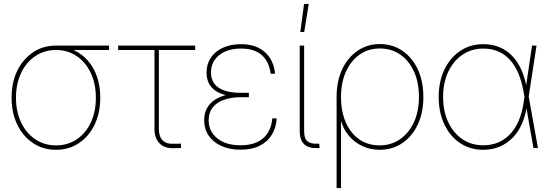

<svg xmlns="http://www.w3.org/2000/svg" viewBox="-20 -755 2799 979"><path d="M265.6 8.8Q199.7 8.8 148.4 -25.4Q97.2 -59.6 68.1 -119.4Q39.1 -179.2 39.1 -256.8Q39.1 -335 68.1 -394.5Q97.2 -454.1 148.4 -488.3Q199.7 -522.5 265.6 -522.5H536.1V-500H325.2H265.6Q206.5 -500 160.4 -469.2Q114.3 -438.5 87.9 -383.5Q61.5 -328.6 61.5 -256.8Q61.5 -185.1 87.9 -130.1Q114.3 -75.2 160.4 -44.4Q206.5 -13.7 265.6 -13.7Q325.2 -13.7 371.1 -44.4Q417 -75.2 442.9 -130.1Q468.8 -185.1 468.8 -256.8Q468.8 -328.6 442.6 -383.5Q416.5 -438.5 370.6 -469.2Q324.7 -500 265.6 -500V-518.6Q314.9 -518.6 356.2 -499.5Q397.5 -480.5 428 -445.8Q458.5 -411.1 474.9 -363Q491.2 -314.9 491.2 -256.8Q491.2 -179.2 462.4 -119.4Q433.6 -59.6 382.6 -25.4Q331.5 8.8 265.6 8.8Z M869.6 0.5Q820.8 3.4 794.2 -23.2Q767.6 -49.8 767.6 -99.1V-500H582.5V-522.5H975.1V-500H790V-99.1Q790 -58.1 809.8 -38.8Q829.6 -19.5 869.1 -22Q877.4 -22 885.7 -22.2Q894 -22.5 902.3 -22.9L903.3 -0.5Q895 0 886.7 0.2Q878.4 0.5 869.6 0.5Z M1207 8.3Q1149.9 8.3 1108.2 -11Q1066.4 -30.3 1043.7 -64Q1021 -97.7 1021 -142.1Q1021 -176.8 1034.9 -202.4Q1048.8 -228 1074.5 -245.4Q1100.1 -262.7 1136.5 -271.5Q1172.9 -280.3 1217.3 -280.3H1249V-259.3H1207.5Q1159.7 -259.3 1122.6 -246.3Q1085.4 -233.4 1064.7 -207.3Q1043.9 -181.2 1043.9 -141.6Q1043.9 -85 1087.9 -49.6Q1131.8 -14.2 1207 -14.2Q1258.3 -14.2 1293 -31.2Q1327.6 -48.3 1346.4 -79.1Q1365.2 -109.9 1368.7 -151.9L1391.1 -150.9Q1387.7 -103.5 1365.7 -67.6Q1343.8 -31.7 1304 -11.7Q1264.2 8.3 1207 8.3ZM1214.4 -260.7Q1170.4 -260.7 1136.7 -268.6Q1103 -276.4 1079.8 -291.7Q1056.6 -307.1 1044.9 -330.6Q1033.2 -354 1033.2 -385.3Q1033.2 -428.2 1055.2 -460.9Q1077.1 -493.7 1116.9 -511.7Q1156.7 -529.8 1209.5 -529.8Q1260.7 -529.8 1297.4 -511.7Q1334 -493.7 1356 -460.2Q1377.9 -426.8 1382.8 -379.9L1360.4 -378.4Q1352.1 -440.9 1314.7 -474.1Q1277.3 -507.3 1209.5 -507.3Q1139.6 -507.3 1097.9 -474.1Q1056.2 -440.9 1055.7 -385.7Q1055.7 -334 1094.7 -307.9Q1133.8 -281.7 1207.5 -281.7H1249V-260.7Z M1599.6 0Q1555.7 2.4 1532 -18.8Q1508.3 -40 1508.3 -85.9V-522.5H1530.8V-85.9Q1530.8 -48.8 1547.6 -34.7Q1564.5 -20.5 1599.6 -22.5Q1602.1 -22.5 1603.8 -22.5Q1605.5 -22.5 1607.9 -22.5L1609.4 -0.5Q1606.9 0 1604.5 0Q1602.1 0 1599.6 0ZM1511.2 -591.8 1530.3 -734.9H1554.2L1531.2 -591.8Z M1696.3 204.1V-260.7Q1696.3 -341.3 1724.9 -401.9Q1753.4 -462.4 1803.5 -496.3Q1853.5 -530.3 1917 -530.3Q1981.4 -530.3 2031.5 -496.3Q2081.5 -462.4 2110.1 -401.9Q2138.7 -341.3 2138.7 -260.7Q2138.7 -180.2 2109.9 -119.4Q2081.1 -58.6 2030.8 -24.9Q1980.5 8.8 1915.5 8.8Q1868.2 8.8 1827.9 -10Q1787.6 -28.8 1759.5 -62Q1731.4 -95.2 1719.7 -136.7H1718.8V204.1ZM1915.5 -13.7Q1973.6 -13.7 2018.8 -44.4Q2064 -75.2 2090.1 -130.9Q2116.2 -186.5 2116.2 -260.7Q2116.2 -335.4 2090.6 -391.1Q2064.9 -446.8 2020 -477.3Q1975.1 -507.8 1917 -507.8Q1857.9 -507.8 1813.2 -476.3Q1768.6 -444.8 1743.7 -389.2Q1718.8 -333.5 1718.8 -260.7Q1718.8 -186.5 1743.2 -130.9Q1767.6 -75.2 1812 -44.4Q1856.4 -13.7 1915.5 -13.7Z M2443.8 8.8Q2376.5 8.8 2325.2 -25.9Q2273.9 -60.5 2245.4 -121.6Q2216.8 -182.6 2216.8 -260.7Q2216.8 -338.9 2245.8 -399.7Q2274.9 -460.4 2326.2 -495.1Q2377.4 -529.8 2443.8 -529.8Q2492.2 -529.8 2530.3 -512.9Q2568.4 -496.1 2596.2 -465.1Q2624 -434.1 2641.6 -391.8Q2659.2 -349.6 2667 -297.9H2672.9L2675.3 -265.6L2723.1 0H2700.2L2648.9 -291Q2640.1 -339.8 2623.5 -379.6Q2606.9 -419.4 2581.8 -448Q2556.6 -476.6 2522.5 -491.9Q2488.3 -507.3 2443.8 -507.3Q2384.3 -507.3 2337.9 -475.8Q2291.5 -444.3 2265.4 -388.7Q2239.3 -333 2239.3 -260.7Q2239.3 -188.5 2265.4 -132.6Q2291.5 -76.7 2337.6 -45.4Q2383.8 -14.2 2443.8 -14.2Q2486.8 -14.2 2521.2 -29.1Q2555.7 -43.9 2581.8 -72Q2607.9 -100.1 2624.8 -139.4Q2641.6 -178.7 2648.9 -226.6L2692.9 -522.5H2715.8L2675.3 -259.8L2673.3 -220.7H2667.5Q2660.6 -169.4 2642.8 -127.4Q2625 -85.4 2596.2 -54.9Q2567.4 -24.4 2529.1 -7.8Q2490.7 8.8 2443.8 8.8Z"/></svg>

Font: Inter 28pt Thin
Style: Regular
Weight: 250
Designer: Rasmus Andersson
Foundry: rsms
Version: Version 4.001;git-66647c0bb